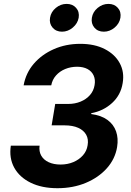

<svg xmlns="http://www.w3.org/2000/svg" viewBox="-20 -965 681 995"><path d="M277.8 10.3Q196.8 10.3 138.9 -18.1Q81.1 -46.4 53.7 -96.2Q26.4 -146 36.1 -210H185.1Q181.2 -180.2 193.8 -158.2Q206.5 -136.2 232.4 -124.3Q258.3 -112.3 293.9 -112.3Q330.1 -112.3 360.1 -125Q390.1 -137.7 409.9 -160.2Q429.7 -182.6 434.1 -212.4Q439.5 -243.2 426.8 -266.4Q414.1 -289.6 385.5 -302.5Q356.9 -315.4 314.5 -315.4H247.6L266.1 -426.3H333Q368.7 -426.3 397.9 -438.5Q427.2 -450.7 446.3 -472.4Q465.3 -494.1 470.2 -523.9Q475.1 -552.2 465.3 -573.7Q455.6 -595.2 433.6 -607.2Q411.6 -619.1 379.4 -619.1Q346.7 -619.1 318.1 -607.4Q289.6 -595.7 270.3 -574Q251 -552.2 245.6 -522.9H102.5Q113.8 -586.4 155 -634.5Q196.3 -682.6 258.8 -710.2Q321.3 -737.8 396 -737.8Q470.2 -737.8 522.9 -710.7Q575.7 -683.6 600.6 -637.5Q625.5 -591.3 615.7 -534.2Q606 -472.7 561 -431.4Q516.1 -390.1 453.1 -378.4L452.6 -374Q504.4 -367.2 536.6 -343.8Q568.8 -320.3 581.5 -284.2Q594.2 -248 586.9 -203.1Q576.7 -141.1 533.7 -93Q490.7 -44.9 424.6 -17.3Q358.4 10.3 277.8 10.3ZM518.1 -800.8Q486.8 -800.8 469 -822Q451.2 -843.3 456.1 -873Q460.9 -903.3 486.1 -924.1Q511.2 -944.8 542 -944.8Q572.8 -944.8 590.8 -924.1Q608.9 -903.3 604 -873Q599.1 -843.3 574 -822Q548.8 -800.8 518.1 -800.8ZM301.3 -800.8Q270.5 -800.8 252.4 -822Q234.4 -843.3 239.3 -873Q244.1 -903.3 269.3 -924.1Q294.4 -944.8 325.2 -944.8Q356.4 -944.8 374.5 -924.1Q392.6 -903.3 387.7 -873Q382.3 -843.3 357.2 -822Q332 -800.8 301.3 -800.8Z"/></svg>

Font: Inter 17pt
Style: Bold Italic
Weight: 700
Italic angle: -9.3988°
Version: Version 4.001;git-66647c0bb